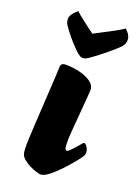

<svg xmlns="http://www.w3.org/2000/svg" viewBox="-152 -847 655 922"><g transform="rotate(20 176.0 -385.5)"><path d="M178.4 13.8Q172.1 13.8 155.6 8.7Q139 3.7 120 -5.9Q101.1 -15.6 86.8 -28.3Q72.5 -40.9 69.7 -56.3Q68.5 -61.3 67.7 -71Q67 -80.7 67 -99.3Q67.2 -110.9 68.7 -142.4Q70.2 -174 72.7 -217.5Q75.2 -261 77.8 -307.3Q80.5 -353.7 83 -395.7Q85.5 -437.8 87 -466.1Q88.5 -494.5 88.5 -500.9Q88.5 -512.4 94.1 -517.8Q99.8 -523.2 115.3 -523.2Q149 -523.2 183.9 -515Q218.8 -506.7 242.6 -490.1Q266.3 -473.5 266.3 -447.9Q266.3 -441.5 264.2 -416.6Q262.1 -391.6 259.3 -357.6Q256.6 -323.6 253.7 -288.9Q250.8 -254.1 248.7 -227.6Q246.6 -201.1 246.6 -191.7Q246.6 -153.9 249.3 -145.1Q252.1 -136.2 258.8 -136.2Q262.8 -136.2 270.2 -142.9Q277.7 -149.6 286.3 -158.9Q295 -168.1 302.6 -177.3Q310.1 -186.5 314.4 -191.2Q318.6 -196.2 320.5 -198.2Q322.4 -200.2 325.1 -200.2Q331.9 -200.2 340.8 -186.9Q349.7 -173.7 349.7 -159.9Q349.7 -147.6 340.7 -134.8Q331.7 -121.8 311.6 -97.4Q291.4 -73 266.8 -47.5Q242.2 -22 218.7 -4.1Q195.2 13.8 178.4 13.8ZM178.4 -581.1Q170.3 -581.1 164.9 -584Q159.6 -586.9 150.5 -593.9Q131.7 -610.9 111.1 -633.8Q90.4 -656.6 74.7 -677.6Q59 -698.6 53.2 -708.3Q50 -715 48.5 -721.5Q47 -728 47 -735Q47 -744.5 55.5 -757.7Q64 -770.8 81.6 -785.4Q85.4 -781.2 97.4 -771.4Q109.4 -761.7 124.9 -749.6Q140.4 -737.4 155.8 -725.9Q171.2 -714.5 181.9 -706.6Q197.1 -714.8 218.7 -725.9Q240.3 -737.1 262.5 -748.8Q284.8 -760.5 301.7 -770.4Q318.6 -780.4 324.1 -785.4Q339.7 -770.6 345.8 -758.8Q351.9 -747 351.9 -736.8Q351.9 -729.8 350 -721.6Q348.2 -713.5 341.6 -704.9Q337.6 -698.9 326.5 -688.3Q315.4 -677.7 300.3 -665Q285.3 -652.3 268.7 -638.9Q252.1 -625.4 236.6 -613.7Q221.1 -602 209.3 -593.9Q198.5 -586.9 192.6 -584Q186.7 -581.1 178.4 -581.1Z"/></g></svg>

Font: Briem Hand Thin
Style: Regular
Weight: 100
Designer: Gunnlaugur SE Briem, Eben Sorkin
Foundry: Sorkin Type Co.
Version: Version 1.003